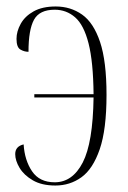

<svg xmlns="http://www.w3.org/2000/svg" viewBox="-20 -563 396 593"><path d="M151 10Q109 10 81.5 -6Q54 -22 40.5 -44.5Q27 -67 27 -87Q27 -111 53 -117Q56 -68 79 -34Q102 0 149 0Q204 0 235.5 -61Q267 -122 269 -262H86V-272H269Q268 -372 253.5 -429Q239 -486 212 -509.5Q185 -533 149 -533Q102 -533 85 -502Q68 -471 68 -403Q55 -403 43 -410Q31 -417 31 -443Q31 -466 44 -489.5Q57 -513 84 -528Q111 -543 152 -543Q198 -543 233.5 -518Q269 -493 289 -433.5Q309 -374 309 -270Q309 -163 288 -102Q267 -41 231.5 -15.5Q196 10 151 10Z"/></svg>

Font: Noto Serif Display ExtraCondensed ExtraLight
Style: Regular
Weight: 200
Width: 2
Designer: Monotype Design Team
Foundry: Monotype Imaging Inc.
Version: Version 2.009